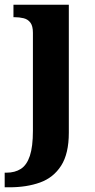

<svg xmlns="http://www.w3.org/2000/svg" viewBox="-40 -556 405 816"><path d="M-20.1 240V177.9H-13Q23.5 177.9 48.7 161.7Q73.9 145.5 86.9 106.4Q99.9 67.3 99.9 -0.3V-416.8Q99.9 -445.6 89.2 -459.8Q78.5 -474.1 60.5 -478.5Q42.5 -483 21.1 -483H17.2V-536H252.5V8Q252.5 97 219.9 148Q187.3 199 130.5 219.5Q73.6 240 0.1 240Z"/></svg>

Font: Noto Serif Sinhala
Style: Regular
Weight: 400
Designer: Jelle Bosma - Monotype Design Team
Foundry: Monotype Imaging Inc.
Version: Version 2.006